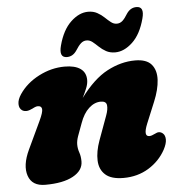

<svg xmlns="http://www.w3.org/2000/svg" viewBox="-52 -763 770 827"><g transform="rotate(-5 333.0 -350.0)"><path d="M38.5 -314Q26 -322.5 25.8 -341.5Q25.5 -360.5 40.5 -383Q71.5 -429 125.8 -457Q180 -485 237.5 -485Q282 -485 305.8 -468.2Q329.5 -451.5 329.5 -419Q329.5 -402.5 321.8 -383.5Q314 -364.5 303.5 -343.5Q361 -421.5 421 -453.2Q481 -485 542 -485Q591.5 -485 612.8 -460Q634 -435 631.8 -393.2Q629.5 -351.5 608.5 -301L570.5 -209Q548.5 -155 575.5 -155Q585 -155 600.5 -163Q619.5 -174 634.5 -161Q644.5 -152.5 644.8 -134.5Q645 -116.5 631.5 -91Q605.5 -43.5 557.8 -14.2Q510 15 449 15Q396 15 370.8 -7.8Q345.5 -30.5 344 -69.2Q342.5 -108 359.5 -155L397.5 -259Q407.5 -286 405.2 -303.5Q403 -321 379.5 -321Q352 -321 328 -299Q304 -277 289.5 -236Q276 -200 269.2 -180.8Q262.5 -161.5 262.5 -146Q262.5 -128 268.5 -111Q274.5 -94 274.5 -72Q274.5 -32.5 231.2 -8.8Q188 15 110.5 15Q53.5 15 38 -30.5Q22.5 -76 53.5 -142L109.5 -261Q127 -298 125.2 -311.5Q123.5 -325 108 -325Q101.5 -325 95.2 -322.2Q89 -319.5 79.5 -315Q66 -308.5 55.8 -308.8Q45.5 -309 38.5 -314ZM460.5 -527Q438 -527 421.2 -536.2Q404.5 -545.5 391.5 -558Q378.5 -570.5 366.8 -579.8Q355 -589 341.5 -589Q328 -589 317.2 -579.5Q306.5 -570 294 -550Q277.5 -525 251.5 -525Q216 -525 230 -577Q247.5 -643 283.8 -677.2Q320 -711.5 359 -711.5Q381.5 -711.5 398.2 -702.2Q415 -693 428 -680.5Q441 -668 452.8 -658.8Q464.5 -649.5 478 -649.5Q492 -649.5 502.8 -659.2Q513.5 -669 525.5 -689Q542 -713.5 568 -713.5Q603.5 -713.5 589.5 -662Q572 -595.5 535.5 -561.2Q499 -527 460.5 -527Z"/></g></svg>

Font: Fraunces 9pt S100 Black
Style: Italic
Weight: 900
Italic angle: -16°
Version: Version 1.000; ttfautohint (v1.8.3)